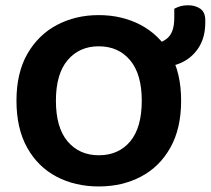

<svg xmlns="http://www.w3.org/2000/svg" viewBox="-20 -680 787 717"><path d="M656.4 -304Q656.4 -200 616.1 -128.4Q575.8 -56.8 506.2 -20.3Q436.7 16.3 348.6 16.3Q260.7 16.3 191.1 -20.3Q121.6 -56.8 81.5 -128.4Q41.5 -200 41.5 -304Q41.5 -408 82.4 -479.2Q123.4 -550.3 193 -587Q262.6 -623.6 348.6 -623.6Q435.2 -623.6 505 -587Q574.8 -550.3 615.6 -479.2Q656.4 -408 656.4 -304ZM509.4 -304Q509.4 -403.2 465.8 -455.2Q422.2 -507.1 348.6 -507.1Q276.5 -507.1 232.6 -455.5Q188.8 -403.9 188.8 -303.7Q188.8 -203.5 232.6 -151.8Q276.4 -100.2 349.2 -100.2Q422.7 -100.2 466.1 -151.8Q509.4 -203.5 509.4 -304ZM581 -429.8 561.4 -430.5Q555.4 -439.8 550.9 -465.9Q546.5 -491.9 546.5 -516.8Q582.4 -516.8 606.6 -538.8Q630.8 -560.7 630.8 -613.4V-647.4Q642.7 -653.7 654.5 -657Q666.3 -660.3 682.9 -660.3Q709.1 -660.3 727.9 -647.5Q746.6 -634.7 746.6 -604.2V-596.1Q746.6 -542.5 723.7 -505.1Q700.7 -467.7 663.1 -448.8Q625.6 -429.8 581 -429.8Z"/></svg>

Font: Baloo Tamma 2
Style: Regular
Weight: 400
Designer: Divya Kowshik, Shuchita Grover and Ek Type
Foundry: Ek Type
Version: Version 1.700